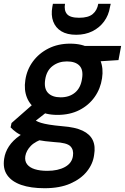

<svg xmlns="http://www.w3.org/2000/svg" viewBox="-53 -764 661 1016"><path d="M183 232Q110 232 59.5 214.5Q9 197 -15 162.5Q-39 128 -31 76Q-26 41 -5.5 10Q15 -21 51.5 -46.5Q88 -72 140 -91L188 -34Q134 -17 110 8Q86 33 81 62Q77 88 90.5 105.5Q104 123 131.5 131.5Q159 140 197 140Q254 140 291 119.5Q328 99 333 61Q338 29 319.5 10Q301 -9 236 -12Q183 -16 144 -23.5Q105 -31 78 -41Q51 -51 33 -64Q15 -77 3 -90L8 -113L131 -221L220 -191L76 -78L118 -139Q127 -131 137.5 -125Q148 -119 164 -114Q180 -109 207 -104.5Q234 -100 278 -96Q345 -91 384 -72.5Q423 -54 438 -22Q453 10 445 56Q439 103 407 143Q375 183 319 207.5Q263 232 183 232ZM251 -156Q188 -156 147.5 -180.5Q107 -205 90 -246.5Q73 -288 81 -340Q89 -395 121 -438.5Q153 -482 203.5 -507.5Q254 -533 318 -533Q382 -533 422 -508.5Q462 -484 478.5 -443Q495 -402 487 -350Q479 -295 448 -251Q417 -207 367 -181.5Q317 -156 251 -156ZM268 -249Q314 -249 344 -274Q374 -299 381 -347Q389 -394 367.5 -416.5Q346 -439 301 -439Q257 -439 225 -414.5Q193 -390 186 -342Q179 -295 201.5 -272Q224 -249 268 -249ZM388 -434 380 -521H588L574 -446ZM350 -580Q302 -580 271.5 -598.5Q241 -617 228.5 -650.5Q216 -684 224 -728L227 -744H291Q285 -709 301.5 -689.5Q318 -670 366 -670Q414 -670 437.5 -689.5Q461 -709 467 -744H533L529 -727Q522 -683 497.5 -650Q473 -617 435.5 -598.5Q398 -580 350 -580Z"/></svg>

Font: DM Sans 10pt SemiBold
Style: Italic
Weight: 600
Italic angle: -10°
Version: Version 4.004;gftools[0.9.30]